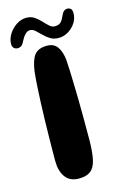

<svg xmlns="http://www.w3.org/2000/svg" viewBox="-120 -788 532 846"><g transform="rotate(-15 146.5 -365.0)"><path d="M132 7.5Q90.5 7.5 70.2 -20.5Q50 -48.5 50 -94Q50 -112.5 50.2 -141Q50.5 -169.5 51 -205Q51.5 -240.5 52.5 -279.5Q53.5 -318.5 55 -357.8Q56.5 -397 58.8 -433Q61 -469 64 -498Q71 -549.5 88.5 -572Q106 -594.5 145.5 -594.5Q177.5 -594.5 193 -572.2Q208.5 -550 212.5 -513Q214 -493 215.2 -463.2Q216.5 -433.5 217.2 -398.2Q218 -363 218.8 -326.2Q219.5 -289.5 219.5 -255Q219.5 -220.5 219.5 -191.8Q219.5 -163 219.5 -144.5Q219 -88.5 211.5 -55.2Q204 -22 185.2 -7.2Q166.5 7.5 132 7.5ZM20 -617Q9.5 -617 2.5 -623.2Q-4.5 -629.5 -4.5 -642.5Q-4.5 -665 9 -686.8Q22.5 -708.5 44.2 -722.8Q66 -737 89.5 -737Q111 -737 126.5 -726.5Q142 -716 154.2 -702.5Q166.5 -689 178 -678.5Q189.5 -668 202 -668Q217.5 -668 227 -674.8Q236.5 -681.5 245 -701.5Q252 -717.5 258.8 -723.2Q265.5 -729 276 -729Q283.5 -729 290 -723.5Q296.5 -718 296.5 -702.5Q296.5 -679 283.2 -658.8Q270 -638.5 249.2 -626.2Q228.5 -614 205.5 -614Q183.5 -614 167.5 -624Q151.5 -634 138.8 -647Q126 -660 114.8 -670Q103.5 -680 91.5 -680Q79 -680 68.8 -669.2Q58.5 -658.5 49.5 -640.5Q43 -626.5 35.8 -621.8Q28.5 -617 20 -617Z"/></g></svg>

Font: Gluten Medium
Style: Regular
Weight: 500
Designer: Tyler Finck
Foundry: Etcetera Type Company
Version: Version 1.300